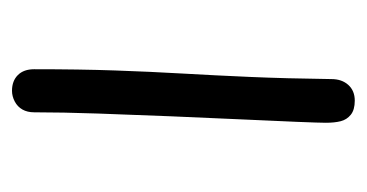

<svg xmlns="http://www.w3.org/2000/svg" viewBox="-162 -420 597 312"><g transform="rotate(-90 136.0 -263.5)"><path d="M110 -506Q110 -517 114.5 -525Q119 -533 127.5 -537.5Q136 -542 145 -542Q161 -542 170.5 -532.5Q180 -523 180 -506Q180 -432 178 -374.5Q176 -317 173 -265Q170 -213 167.5 -155.5Q165 -98 164 -23Q164 -6 154.5 4.5Q145 15 129 15Q114 15 106 8.5Q98 2 95.5 -8Q93 -18 93 -32Q93 -42 94.5 -79Q96 -116 98.5 -169.5Q101 -223 103.5 -283.5Q106 -344 108 -402.5Q110 -461 110 -506Z"/></g></svg>

Font: Playpen Sans Light
Style: Regular
Weight: 300
Designer: Laura Meseguer, Veronika Burian, José Scaglione
Foundry: TypeTogether
Version: Version 1.001